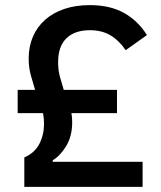

<svg xmlns="http://www.w3.org/2000/svg" viewBox="-20 -730 629 750"><path d="M75 0V-115Q116 -133 134 -168.5Q152 -204 152 -246Q152 -257 151 -267.5Q150 -278 148 -288H49V-379H117Q108 -408 100 -437.5Q92 -467 92 -502Q92 -548 108.5 -586.5Q125 -625 156 -652.5Q187 -680 231 -695Q275 -710 331 -710Q409 -710 463.5 -680Q518 -650 554 -593L471 -534Q445 -572 411.5 -592Q378 -612 331 -612Q272 -612 239.5 -580.5Q207 -549 207 -487Q207 -456 214 -430.5Q221 -405 229 -379H437V-288H259Q262 -271 262 -253Q262 -198 238.5 -159.5Q215 -121 186 -104V-98H537V0Z"/></svg>

Font: IBM Plex Sans Hebrew Medium
Style: Regular
Weight: 500
Designer: Mike Abbink, Paul van der Laan, Pieter van Rosmalen, Yanek Iontef
Foundry: Bold Monday
Version: Version 1.2